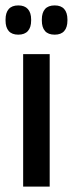

<svg xmlns="http://www.w3.org/2000/svg" viewBox="-22 -689 268 709"><path d="M63.5 0V-489H161.5V0ZM45.5 -561Q22 -561 10.2 -574.5Q-1.5 -588 -1.5 -613V-617Q-1.5 -642 10.2 -655.5Q22 -669 45.5 -669Q69 -669 81 -655.5Q93 -642 93 -617V-613Q93 -588 81 -574.5Q69 -561 45.5 -561ZM180 -561Q156 -561 144.2 -574.5Q132.5 -588 132.5 -613V-617Q132.5 -642 144.2 -655.5Q156 -669 180 -669Q203.5 -669 215.2 -655.5Q227 -642 227 -617V-613Q227 -588 215.2 -574.5Q203.5 -561 180 -561Z"/></svg>

Font: Anek Telugu Medium Medium
Style: Regular
Weight: 500
Version: Version 1.003